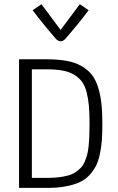

<svg xmlns="http://www.w3.org/2000/svg" viewBox="-20 -916 577 936"><path d="M275.4 -770 369.1 -895.5 412.1 -866.2Q369.1 -808.1 300.8 -729Q289.1 -714.8 275.4 -714.8Q262.2 -714.8 250.5 -729Q182.1 -808.1 139.2 -866.2L182.1 -895.5ZM211.4 0H72.8V-627H206.1Q261.7 -627 303.2 -619.6Q344.7 -612.3 375.2 -595.2Q405.8 -578.1 425.5 -554.2Q445.3 -530.3 457.3 -493.4Q469.2 -456.5 474.1 -413.1Q479 -369.6 479 -310.5Q479 -265.1 476.3 -230.5Q473.6 -195.8 466.3 -162.1Q459 -128.4 446.3 -104.5Q433.6 -80.6 413.6 -59.8Q393.6 -39.1 365.5 -26.6Q337.4 -14.2 298.8 -7.1Q260.3 0 211.4 0ZM206.1 -578.1H135.3V-48.8H211.4Q242.7 -48.8 267.8 -52Q293 -55.2 313 -60.8Q333 -66.4 348.1 -76.7Q363.3 -86.9 374.3 -98.4Q385.3 -109.9 392.8 -127.4Q400.4 -145 405 -162.4Q409.7 -179.7 412.1 -204.8Q414.6 -230 415.5 -253.7Q416.5 -277.3 416.5 -310.5Q416.5 -362.3 413.6 -397.7Q410.6 -433.1 402.6 -465.1Q394.5 -497.1 380.1 -516.8Q365.7 -536.6 342 -551.3Q318.4 -565.9 285.2 -572Q252 -578.1 206.1 -578.1Z"/></svg>

Font: Anaheim
Style: Regular
Weight: 400
Designer: vernon adams
Foundry: vernon adams
Version: Version 1.002; ttfautohint (v0.93.5-3d13) -l 8 -r 50 -G 200 